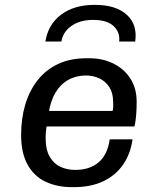

<svg xmlns="http://www.w3.org/2000/svg" viewBox="-20 -761 640 791"><path d="M276 10Q215 10 167.5 -12.5Q120 -35 93.5 -83Q67 -131 67 -205Q67 -273 84 -330Q101 -387 134.5 -430Q168 -473 218.5 -497Q269 -521 336 -521H348Q404 -521 448.5 -498.5Q493 -476 518 -436Q543 -396 543 -342Q543 -332 542.5 -314.5Q542 -297 540 -277Q538 -257 534 -240H129L177 -274Q173 -250 170.5 -230.5Q168 -211 168 -194Q168 -143 185.5 -114Q203 -85 230.5 -73Q258 -61 290 -61Q349 -61 386 -92Q423 -123 432 -187H526Q518 -128 487.5 -83.5Q457 -39 406 -14.5Q355 10 284 10ZM180 -290 138 -304H444Q447 -320 446.5 -327.5Q446 -335 446 -342Q446 -378 430.5 -402Q415 -426 389.5 -438Q364 -450 334 -450Q294 -450 261.5 -432Q229 -414 208 -378.5Q187 -343 180 -290ZM167 -590Q178 -660 231.5 -700.5Q285 -741 371 -741Q457 -741 502 -700.5Q547 -660 537 -590H471Q475 -629 447.5 -654Q420 -679 364 -679Q309 -679 274 -654Q239 -629 233 -590Z"/></svg>

Font: Chivo Mono
Style: Italic
Weight: 400
Italic angle: -8.05°
Monospace: yes
Version: Version 1.008